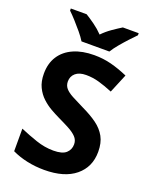

<svg xmlns="http://www.w3.org/2000/svg" viewBox="-170 -1025 892 1127"><g transform="rotate(20 275.5 -462.0)"><path d="M511 -198Q511 -103 442.5 -46.5Q374 10 248 10Q193 10 141.5 -1Q90 -12 46 -33V-174Q97 -152 151.5 -133.5Q206 -115 260 -115Q316 -115 339.5 -136.5Q363 -158 363 -191Q363 -218 344.5 -237Q326 -256 295 -272.5Q264 -289 224 -308Q199 -320 170 -336.5Q141 -353 114.5 -377.5Q88 -402 71 -437Q54 -472 54 -521Q54 -585 83.5 -630.5Q113 -676 167.5 -700Q222 -724 296 -724Q352 -724 402.5 -711Q453 -698 508 -674L459 -556Q410 -576 371 -587Q332 -598 291 -598Q248 -598 225 -578Q202 -558 202 -526Q202 -501 217 -483.5Q232 -466 262 -450Q292 -434 337 -412Q392 -386 430.5 -358Q469 -330 490 -292Q511 -254 511 -198ZM197 -774Q183 -797 160.5 -824Q138 -851 114.5 -877Q91 -903 72 -921V-934H171Q197 -918 227 -896.5Q257 -875 283 -848Q309 -875 340 -896.5Q371 -918 397 -934H496V-921Q478 -903 454 -877Q430 -851 407.5 -824Q385 -797 371 -774Z"/></g></svg>

Font: Noto Sans Javanese
Style: Regular
Weight: 400
Designer: Monotype Design Team
Foundry: Monotype Imaging Inc.
Version: Version 2.004